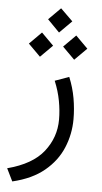

<svg xmlns="http://www.w3.org/2000/svg" viewBox="-57 -589 469 887"><g transform="rotate(5 178.0 -145.0)"><path d="M134.3 -497.6 189.9 -553.2 246.6 -497.6 189.9 -440.9ZM214.4 -377.9 270.5 -434.1 326.7 -377.9 270.5 -321.8ZM55.7 -377.9 111.8 -434.1 168 -377.9 111.8 -321.8ZM254.9 -240.7Q274.4 -193.4 283 -144.5Q291.5 -95.7 291.5 -47.9Q291.5 21.5 265.1 84.7Q238.8 147.9 182.1 194.8Q125.5 241.7 34.7 263.2L5.9 204.6Q121.6 174.3 173.3 108.4Q225.1 42.5 225.1 -40Q225.1 -81.5 216.8 -126.5Q208.5 -171.4 189.5 -217.3Z"/></g></svg>

Font: Vazir Light FD-WOL-UI
Style: Light-FD-WOL-UI
Weight: 300
Designer: Saber Rastikerdar
Foundry: Saber Rastikerdar
Version: Version 30.0.0